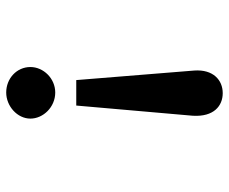

<svg xmlns="http://www.w3.org/2000/svg" viewBox="-78 -632 720 603"><g transform="rotate(90 281.5 -330.0)"><path d="M231 -210H311L343 -576C347 -642 312 -670 272 -670C231 -670 197 -640 201 -581ZM270 10C313 10 352 -25 352 -66C352 -106 316 -144 270 -144C226 -144 190 -107 190 -66C190 -23 226 10 270 10Z"/></g></svg>

Font: Inconsolata SemiExpanded
Style: Bold
Weight: 700
Width: 6
Monospace: yes
Designer: Raph Levien, Cyreal, Brenton Simpson
Foundry: Raph Levien, Cyreal, Google
Version: Version 3.100